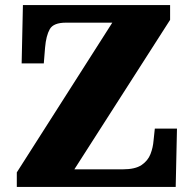

<svg xmlns="http://www.w3.org/2000/svg" viewBox="-20 -734 761 754"><path d="M46 0V-57L421 -645H239Q190 -645 175.5 -619.5Q161 -594 157 -547L152 -485H65L70 -714H648V-656L272 -69H462Q511 -69 536 -86Q561 -103 571 -129Q581 -155 583 -182L588 -229H675L670 0Z"/></svg>

Font: Noto Serif Khmer Black
Style: Regular
Weight: 900
Version: Version 2.003